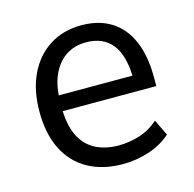

<svg xmlns="http://www.w3.org/2000/svg" viewBox="-81 -582 679 673"><g transform="rotate(-15 258.0 -245.0)"><path d="M287 9Q214 9 161 -20Q108 -49 79 -105.5Q50 -162 50 -244Q50 -321 77 -378Q104 -435 153.5 -467Q203 -499 270 -499Q334 -499 378.5 -470.5Q423 -442 446 -388Q469 -334 469 -257V-225H112V-282H415L398 -265Q398 -353 365.5 -395Q333 -437 270 -437Q227 -437 195.5 -415.5Q164 -394 146.5 -353.5Q129 -313 129 -254V-241Q129 -178 147.5 -138Q166 -98 202 -78Q238 -58 289 -58Q326 -58 363.5 -69.5Q401 -81 433 -109L461 -51Q427 -21 381 -6Q335 9 287 9Z"/></g></svg>

Font: Nunito Sans 10pt SemiCondensed
Style: Regular
Weight: 400
Width: 4
Designer: Vernon Adams
Foundry: Vernon Adams
Version: Version 3.101;gftools[0.9.27]